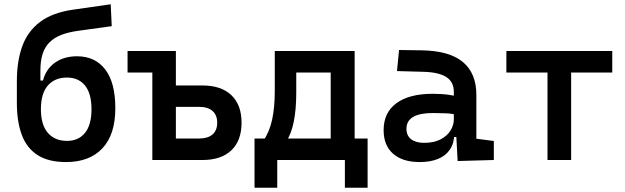

<svg xmlns="http://www.w3.org/2000/svg" viewBox="-20 -760 2970 912"><path d="M293.9 9.8Q210 9.8 158.4 -23.4Q106.9 -56.6 83.5 -119.4Q60.1 -182.1 60.1 -271.5V-374.5Q60.1 -469.7 85.9 -540.8Q111.8 -611.8 170.2 -655.8Q228.5 -699.7 325.7 -713.9L505.9 -739.7L510.7 -635.7L352.1 -613.8Q305.2 -607.4 271.2 -594.2Q237.3 -581.1 215.1 -558.8Q192.9 -536.6 182.4 -503.7Q171.9 -470.7 171.9 -424.8V-377.4H184.1Q198.7 -432.6 241.5 -462.6Q284.2 -492.7 345.7 -492.7Q432.1 -492.7 480 -429.9Q527.8 -367.2 527.8 -246.1Q527.8 -121.1 466.6 -55.7Q405.3 9.8 293.9 9.8ZM298.3 -90.8Q353 -90.8 383.8 -128.9Q414.6 -167 414.6 -241.2Q414.6 -315.9 383.8 -353.8Q353 -391.6 298.3 -391.6Q240.2 -391.6 207.3 -353.8Q174.3 -315.9 174.3 -241.2Q174.3 -167 207.3 -128.9Q240.2 -90.8 298.3 -90.8Z M802.7 0V-102.1H926.3Q967.3 -102.1 989.5 -121.3Q1011.7 -140.6 1011.7 -177.2Q1011.7 -213.4 989.5 -232.9Q967.3 -252.4 926.3 -252.4H793V-354H941.9Q1030.8 -354 1079.1 -307.9Q1127.4 -261.7 1127.4 -177.2Q1127.4 -92.3 1079.1 -46.1Q1030.8 0 941.9 0ZM703.6 0V-517.6H815.4V0ZM585.9 -415.5V-517.6H758.3V-415.5Z M1335.4 -80.1 1231 -92.3Q1259.8 -132.8 1272.5 -191.2Q1285.2 -249.5 1285.2 -329.1V-517.6H1387.2V-318.8Q1387.2 -241.7 1375.5 -182.4Q1363.8 -123 1335.4 -80.1ZM1189 131.8V-72.8H1296.9V131.8ZM1618.2 131.8V-72.8H1726.1V131.8ZM1550.8 0V-517.6H1664.6V0ZM1338.4 -415.5V-517.6H1613.8V-415.5ZM1726.1 -102.1V0H1189V-102.1Z M2153.8 4.9 2145.5 -148.4 2135.7 -198.7V-322.8Q2135.7 -371.6 2099.6 -394.3Q2063.5 -417 1992.2 -418.9L1865.7 -422.4L1875.5 -522.5L1982.4 -521Q2114.3 -519 2178.5 -465.6Q2242.7 -412.1 2242.7 -309.6V-101.1L2325.7 -90.3V0ZM1973.6 9.8Q1892.1 9.8 1847.2 -29.8Q1802.2 -69.3 1802.2 -141.6Q1802.2 -225.1 1863 -269.8Q1923.8 -314.5 2035.6 -314.5Q2080.6 -314.5 2115.5 -309.1Q2150.4 -303.7 2179.7 -293.5L2158.2 -213.4Q2126 -220.7 2096.4 -221.9Q2066.9 -223.1 2036.1 -223.1Q1910.6 -223.1 1910.6 -147.9Q1910.6 -116.2 1932.6 -98.9Q1954.6 -81.5 1994.6 -81.5Q2041.5 -81.5 2073 -98.1Q2104.5 -114.7 2120.1 -140.4Q2135.7 -166 2135.7 -192.9V-242.2L2162.1 -109.4H2121.1L2137.7 -125Q2137.7 -80.1 2117.4 -50Q2097.2 -20 2060.5 -5.1Q2023.9 9.8 1973.6 9.8Z M2580.6 0V-517.6H2692.9V0ZM2385.3 -415.5V-517.6H2888.2V-415.5Z"/></svg>

Font: Cascadia Code Medium
Style: Regular
Weight: 500
Monospace: yes
Designer: Aaron Bell
Foundry: Saja Typeworks
Version: Version 2407.024